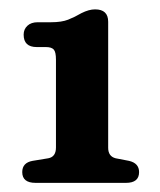

<svg xmlns="http://www.w3.org/2000/svg" viewBox="-20 -737 342 410"><path d="M58.5 -636.5Q30.5 -636.5 30.5 -663Q30.5 -674.5 38.5 -682Q46.5 -689.5 60.5 -689.5H89Q111.5 -689.5 125.5 -695Q139.5 -700.5 154 -709Q170 -717 183 -717Q211 -717 211 -690.5V-421.5Q211 -403 227 -399L255.5 -393.5Q277 -388.5 277 -369.5Q277 -346.5 249 -346.5H56Q27.5 -346.5 27.5 -369.5Q27.5 -389.5 49.5 -393.5L83 -399Q99.5 -402 99.5 -422V-609.5Q99.5 -626 94.8 -631.2Q90 -636.5 78 -636.5Z"/></svg>

Font: Fraunces 9pt SuperSoft SemiBold
Style: Regular
Weight: 600
Version: Version 1.000;[0bf87f6ff]